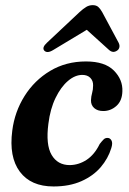

<svg xmlns="http://www.w3.org/2000/svg" viewBox="-20 -696 490 728"><path d="M292 -412Q264.5 -412 237.8 -389.2Q211 -366.5 190.8 -325Q170.5 -283.5 163.5 -227Q153 -147 175.8 -108.5Q198.5 -70 244.5 -70Q279 -70.5 308.8 -90.2Q338.5 -110 358 -150Q366.5 -161 372.8 -167.2Q379 -173.5 388 -173Q397.5 -173 402.8 -163.2Q408 -153.5 402 -134.5Q390 -95 361.8 -62Q333.5 -29 288.5 -9Q243.5 11 183 11Q97 11 55.2 -45Q13.5 -101 26.5 -200.5Q35.5 -272 73 -331.8Q110.5 -391.5 170.2 -427.2Q230 -463 306 -463Q377.5 -463 411.8 -428.5Q446 -394 444 -349.5Q443 -313.5 421.2 -294.2Q399.5 -275 371.5 -275Q350 -275 337.2 -286.2Q324.5 -297.5 325 -316Q325.5 -330.5 329.2 -343.2Q333 -356 333 -372Q333.5 -389.5 322.5 -400.8Q311.5 -412 292 -412ZM182 -506.5Q158.5 -492 147.5 -504.5Q138.5 -516 158 -534L281.5 -650Q295 -662.5 306.5 -669.5Q318 -676.5 331.5 -676.5Q345 -676.5 352.8 -669.5Q360.5 -662.5 367.5 -650L430 -533.5Q434.5 -524 432.5 -516.2Q430.5 -508.5 424.5 -504.5Q408.5 -493 393 -507L309 -583Z"/></svg>

Font: Fraunces 72pt Soft SemiBold
Style: Italic
Weight: 600
Italic angle: -16°
Version: Version 1.000;[b76b70a41]